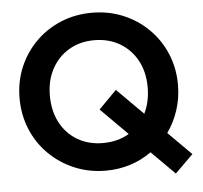

<svg xmlns="http://www.w3.org/2000/svg" viewBox="-53 -770 927 878"><g transform="rotate(-5 410.0 -331.0)"><path d="M402 11Q325 11 258.5 -17Q192 -45 142 -94.5Q92 -144 64.5 -210Q37 -276 37 -353Q37 -429 64.5 -494.5Q92 -560 141.5 -609.5Q191 -659 257 -686.5Q323 -714 400 -714Q477 -714 543 -686.5Q609 -659 659 -609.5Q709 -560 736.5 -494Q764 -428 764 -352Q764 -291 746 -236Q728 -181 696 -136L802 -30L719 52L612 -55Q568 -23 514.5 -6Q461 11 402 11ZM400 -116Q468 -116 520 -147L397 -270L479 -353L599 -233Q625 -286 625 -353Q625 -422 596.5 -475Q568 -528 517 -558Q466 -588 400 -588Q334 -588 283.5 -558Q233 -528 204.5 -475Q176 -422 176 -353Q176 -282 204.5 -228.5Q233 -175 283.5 -145.5Q334 -116 400 -116Z"/></g></svg>

Font: Outfit Semi Bold
Style: Regular
Weight: 600
Designer: Rodrigo Fuenzalida
Foundry: fragTYPE
Version: Version 1.000